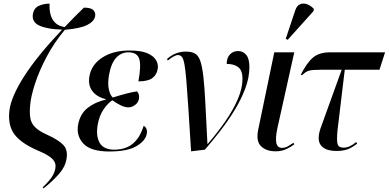

<svg xmlns="http://www.w3.org/2000/svg" viewBox="-20 -824 2140 1057"><path d="M220 213 215 207Q248 176 264.5 151.5Q281 127 285 102Q290 73 268.5 51Q247 29 189 5Q96 -35 59 -85Q22 -135 32 -217Q42 -293 113 -404Q184 -515 322 -661Q242 -663 198 -682.5Q154 -702 161 -746Q167 -780 194 -792Q221 -804 253 -804Q251 -775 257.5 -747Q264 -719 283 -699.5Q302 -680 336 -675Q385 -727 442 -782Q481 -782 494 -768Q507 -754 504 -736Q499 -706 460 -686.5Q421 -667 337 -660Q277 -588 236 -510Q195 -432 172.5 -362.5Q150 -293 146 -245Q142 -203 147 -174Q152 -145 173.5 -123.5Q195 -102 240 -82Q302 -54 328.5 -26Q355 2 346 52Q339 95 304 134.5Q269 174 220 213Z M582 10Q480 10 439.5 -33Q399 -76 410 -138Q421 -197 462 -229.5Q503 -262 563 -276V-278Q513 -290 488.5 -322.5Q464 -355 472 -403Q483 -468 543 -507Q603 -546 694 -546Q756 -546 791 -531Q826 -516 839.5 -492Q853 -468 848 -444Q843 -412 818.5 -394Q794 -376 742 -376Q758 -464 746.5 -500Q735 -536 686 -536Q648 -536 620 -506.5Q592 -477 580 -411Q572 -362 579.5 -330.5Q587 -299 601 -287Q685 -314 734 -321Q749 -306 745 -280Q741 -259 723.5 -246Q706 -233 686 -233Q667 -233 644 -244.5Q621 -256 598 -272Q571 -253 549 -220Q527 -187 518 -138Q507 -76 528.5 -38Q550 0 610 0Q643 0 673.5 -11Q704 -22 729 -50.5Q754 -79 771 -131Q782 -126 786.5 -113.5Q791 -101 788 -88Q782 -50 732 -20Q682 10 582 10Z M1032 9Q1023 -132 1017 -227Q1011 -322 1006 -380.5Q1001 -439 995.5 -469.5Q990 -500 981.5 -510.5Q973 -521 960 -521Q941 -521 904 -491L899 -499Q924 -521 950 -530.5Q976 -540 1003 -540Q1034 -540 1053 -529.5Q1072 -519 1082.5 -489Q1093 -459 1099.5 -403Q1106 -347 1110.5 -256Q1115 -165 1122 -32H1124Q1179 -96 1222 -158.5Q1265 -221 1290 -280Q1315 -339 1315 -391Q1315 -435 1292.5 -453.5Q1270 -472 1228 -472Q1228 -506 1246 -524.5Q1264 -543 1290 -543Q1318 -543 1335.5 -522Q1353 -501 1353 -455Q1353 -397 1330 -336Q1307 -275 1270 -215Q1233 -155 1190 -100Q1147 -45 1108 0Z M1497 9Q1446 9 1417 -19Q1388 -47 1402 -113L1490 -536H1600L1507 -118Q1496 -67 1501 -38.5Q1506 -10 1533 -10Q1550 -10 1565.5 -19Q1581 -28 1596 -38L1600 -29Q1583 -16 1557 -3.5Q1531 9 1497 9ZM1564 -605 1553 -610 1605 -766Q1614 -793 1631.5 -800.5Q1649 -808 1669.5 -801Q1690 -794 1708 -775L1706 -763Z M1833 7Q1769 7 1745.5 -25.5Q1722 -58 1748 -127L1861 -440H1743Q1700 -440 1681.5 -435Q1663 -430 1643 -410L1636 -413Q1669 -478 1703 -507Q1737 -536 1797 -536H2100L2069 -440H1878L1838 -106Q1833 -54 1838 -32.5Q1843 -11 1872 -11Q1904 -11 1941 -42L1946 -33Q1915 -9 1890.5 -1Q1866 7 1833 7Z"/></svg>

Font: Noto Serif Display SemiCondensed Medium
Style: Italic
Weight: 500
Width: 4
Italic angle: -12°
Designer: Monotype Design Team
Foundry: Monotype Imaging Inc.
Version: Version 2.009